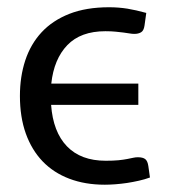

<svg xmlns="http://www.w3.org/2000/svg" viewBox="-20 -505 472 532"><path d="M380.4 -434.1Q378.4 -419.9 370.8 -415.5Q363.3 -411.1 352.5 -411.1Q345.7 -411.1 338.6 -412.4Q331.5 -413.6 322.3 -414.8Q313 -416 300.8 -417.2Q288.6 -418.5 272 -418.5Q203.6 -418.5 166.5 -379.9Q129.4 -341.3 122.1 -273.4H363.3V-214.4H121.6Q127 -139.6 165.5 -99.6Q204.1 -59.6 272.9 -59.6Q293.9 -59.6 308.3 -61Q322.8 -62.5 332.8 -64.5Q342.8 -66.4 349.4 -67.9Q356 -69.3 361.8 -69.3Q376 -69.3 382.6 -64Q389.2 -58.6 391.1 -44.4L395.5 -13.2Q380.9 -7.8 364.5 -4.2Q348.1 -0.5 331.8 2Q315.4 4.4 299.6 5.6Q283.7 6.8 270.5 6.8Q215.8 6.8 172.1 -9.8Q128.4 -26.4 98.1 -57.9Q67.9 -89.4 51.5 -135Q35.2 -180.7 35.2 -239.3Q35.2 -292.5 50 -337.6Q64.9 -382.8 95.2 -415.5Q125.5 -448.2 172.1 -466.6Q218.8 -484.9 282.2 -484.9Q295.9 -484.9 308.3 -483.9Q320.8 -482.9 333 -481Q345.2 -479 357.9 -476.1Q370.6 -473.1 385.3 -469.2Z"/></svg>

Font: Carlito
Style: Regular
Weight: 400
Designer: Lukasz Dziedzic
Foundry: tyPoland Lukasz Dziedzic
Version: Version 1.104